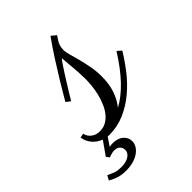

<svg xmlns="http://www.w3.org/2000/svg" viewBox="-265 -480 727 727"><g transform="rotate(-45 98.0 -117.0)"><path d="M156.7 -383.3Q154.3 -378.9 150.4 -373.8Q146.5 -368.7 142.8 -362.1Q139.2 -355.5 136.5 -346.7Q133.8 -337.9 133.8 -325.7Q133.8 -315.4 138.9 -297.9Q144 -280.3 149.9 -257.6Q155.8 -234.9 160.9 -208.3Q166 -181.6 166 -153.3Q166 -111.8 154.8 -80.1Q143.6 -48.3 125 -25.9Q163.1 -46.4 199.7 -84.7Q236.3 -123 273.4 -182.1L290 -167.5Q269 -132.8 242.4 -98.6Q215.8 -64.5 183.1 -37.1Q150.4 -9.8 111.8 7.1Q73.2 23.9 28.8 23.9Q26.9 23.9 24.9 23.7Q22.9 23.4 21 23.4L-1.5 56.6Q4.4 55.2 9.3 54.9Q14.2 54.7 19 54.7Q28.3 54.7 38.1 57.4Q47.9 60.1 55.9 65.9Q64 71.8 69.1 80.8Q74.2 89.8 74.2 102.1Q74.2 114.3 67.6 125.5Q61 136.7 48.6 145.5Q36.1 154.3 18.8 159.4Q1.5 164.6 -20.5 164.6Q-47.9 164.6 -66.4 157.2Q-85 149.9 -93.8 144.5L-84 126Q-73.2 130.9 -59.8 136.5Q-46.4 142.1 -22.9 142.1Q-12.7 142.1 -2.9 139.9Q6.8 137.7 14.6 133.3Q22.5 128.9 27.3 122.1Q32.2 115.2 32.2 106Q32.2 98.1 29.1 92.8Q25.9 87.4 21.5 84Q17.1 80.6 11.7 79.3Q6.3 78.1 2 78.1Q-4.9 78.1 -10.3 79.3Q-15.6 80.6 -20 82Q-25.4 84 -29.3 85.4L-38.6 72.8L-0.5 18.6Q-20 11.7 -35.2 -4.6Q-50.3 -21 -54.7 -46.4L-37.1 -49.8Q-37.1 -46.9 -34.4 -40.3Q-31.7 -33.7 -25.9 -27.3Q-20 -21 -10 -16.1Q0 -11.2 14.6 -11.2Q34.2 -11.2 49.3 -20.3Q64.5 -29.3 75.7 -43.9Q86.9 -58.6 94.7 -77.4Q102.5 -96.2 107.2 -116.2Q111.8 -136.2 113.8 -155.3Q115.7 -174.3 115.7 -189.9Q115.7 -205.6 114.5 -224.6Q113.3 -243.7 111.8 -261Q110.4 -278.3 109.1 -291.3Q107.9 -304.2 107.9 -308.1V-309.1Q101.6 -302.2 92.8 -289.1Q84 -275.9 74 -260.3Q64 -244.6 54 -228.5Q43.9 -212.4 35.9 -199.2Q27.8 -186 22.7 -177.5Q17.6 -168.9 17.6 -168.5L0 -182.1Q0.5 -182.6 12.2 -203.1Q23.9 -223.6 43.2 -255.1Q62.5 -286.6 86.9 -325Q111.3 -363.3 137.2 -399.4L156.7 -383.3Z"/></g></svg>

Font: Parisienne
Style: Regular
Weight: 400
Designer: Astigmatic (AOETI)
Foundry: Astigmatic (AOETI)
Version: Version 1.000